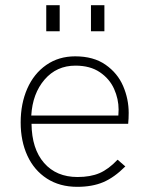

<svg xmlns="http://www.w3.org/2000/svg" viewBox="-20 -717 578 743"><path d="M60 -243Q60 -316 85.5 -374Q111 -432 159 -465.5Q207 -499 271 -499Q342 -499 388.5 -466.5Q435 -434 456.5 -384Q478 -334 478 -280Q478 -258 476 -238H102Q103 -141 150.5 -86.5Q198 -32 280 -32Q330 -32 365 -47Q400 -62 435 -99L465 -73Q422 -30 379.5 -12Q337 6 279 6Q211 6 161.5 -26Q112 -58 86 -114.5Q60 -171 60 -243ZM438 -270 439 -293Q439 -334 421.5 -373Q404 -412 366.5 -437.5Q329 -463 272 -463Q199 -463 152.5 -409Q106 -355 101 -270ZM332 -697H384V-596H332ZM159 -697H211V-596H159Z"/></svg>

Font: Hanken Grotesk ExtraLight
Style: Regular
Weight: 200
Designer: Alfredo Marco Pradil
Foundry: Hanken Design Co.
Version: Version 3.014